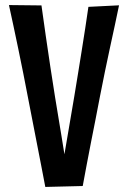

<svg xmlns="http://www.w3.org/2000/svg" viewBox="-20 -727 494 751"><path d="M15 -707.2 142.2 -705.8Q150.4 -646.8 159.1 -586.3Q167.8 -525.8 176.9 -465.8Q186 -405.8 195.2 -348.2Q201.8 -308.6 208.1 -270.1Q214.4 -231.6 220.5 -195.1Q226.6 -158.6 232 -123.6Q237.6 -155.2 243.6 -191.4Q249.6 -227.6 256.6 -267.9Q263.6 -308.2 270.6 -350.2Q277.8 -393.6 285.1 -438.6Q292.4 -483.6 299.6 -528.8Q306.8 -574 313.5 -617.3Q320.2 -660.6 325.8 -700.2L445.6 -706.2Q438.6 -671.4 429.5 -629.6Q420.4 -587.8 410.4 -541.5Q400.4 -495.2 390.4 -446.8Q380.4 -398.4 371 -349.8Q362.8 -304.8 353.5 -259.1Q344.2 -213.4 335.6 -168.6Q327 -123.8 318.8 -81.1Q310.6 -38.4 303.6 0.6L157.2 4.2Q150 -34.6 141.8 -76.2Q133.6 -117.8 125.2 -161.5Q116.8 -205.2 108 -250Q99.2 -294.8 90.6 -339.4Q81.2 -390 71.1 -439.8Q61 -489.6 51.3 -537Q41.6 -584.4 32.3 -627.3Q23 -670.2 15 -707.2Z"/></svg>

Font: Truculenta
Style: Regular
Weight: 400
Designer: Ivan Castro, Eva Sanz & Omnibus-Type Team
Foundry: Omnibus-Type
Version: Version 1.002